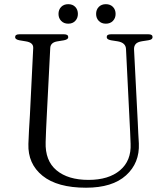

<svg xmlns="http://www.w3.org/2000/svg" viewBox="-20 -860 778 896"><path d="M585 -289 568 -631.5Q566.5 -660.5 530 -667L498 -672Q486 -674.5 482 -678.2Q478 -682 478 -687Q478 -700 497.5 -700H673Q692 -700 692 -687Q692 -681.5 688 -677.8Q684 -674 672 -672L642.5 -667.5Q621 -664 613 -654.2Q605 -644.5 605.5 -630L623 -287.5Q624 -263 625.2 -239.2Q626.5 -215.5 628 -190.5Q632 -99.5 568.2 -41.8Q504.5 16 381.5 16Q247.5 16 178.5 -39.8Q109.5 -95.5 112.5 -188.5Q113 -211 115.2 -249.8Q117.5 -288.5 119.5 -321.5L135 -635.5Q136.5 -661.5 100.5 -667L70.5 -672Q50.5 -676 50.5 -686.5Q50.5 -700 70 -700H279Q298.5 -700 298.5 -686.5Q298.5 -676 278.5 -672L248 -667Q216 -662 214.5 -636.5L198.5 -324.5Q194.5 -249 193 -197.5Q190 -110 243.8 -65.2Q297.5 -20.5 393 -20.5Q487 -20.5 540 -65.2Q593 -110 589.5 -189Q588.5 -223 587.2 -246.2Q586 -269.5 585 -289ZM298.5 -749.5Q278 -749.5 265.5 -762.5Q253 -775.5 253 -795Q253 -815 265.5 -827.8Q278 -840.5 298.5 -840.5Q319 -840.5 331.2 -827.8Q343.5 -815 343.5 -795Q343.5 -775.5 331.2 -762.5Q319 -749.5 298.5 -749.5ZM474 -749.5Q453.5 -749.5 441 -762.5Q428.5 -775.5 428.5 -795Q428.5 -815 441 -827.8Q453.5 -840.5 474 -840.5Q494.5 -840.5 507 -827.8Q519.5 -815 519.5 -795Q519.5 -775.5 507 -762.5Q494.5 -749.5 474 -749.5Z"/></svg>

Font: Fraunces 9pt Light
Style: Regular
Weight: 300
Version: Version 1.000;[0bf87f6ff]